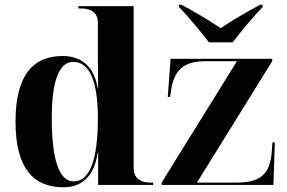

<svg xmlns="http://www.w3.org/2000/svg" viewBox="-20 -786 1218 816"><path d="M868 -606H969C1003 -651 1059 -718 1096 -756V-766H1086C1043 -743 968 -701 918 -666C868 -701 794 -743 751 -766H741V-756C778 -718 834 -651 868 -606ZM251 10C326 10 381 -36 395 -137H397V0H631V-10H619C590 -10 548 -18 548 -75V-760H313V-750H325C353 -750 396 -742 396 -689V-589C396 -556 396 -491 397 -411H395C380 -504 326 -548 246 -548C118 -548 46 -463 46 -270C46 -76 117 10 251 10ZM667 0H1142L1148 -181H1138L1135 -141C1128 -47 1088 -10 985 -10H817L1137 -526V-536H705L693 -374H703L706 -396C719 -490 761 -526 855 -526H987L667 -10ZM293 -15C232 -15 200 -106 200 -284C200 -442 231 -523 291 -523C360 -523 396 -442 396 -284C396 -106 361 -15 293 -15Z"/></svg>

Font: Noto Serif Display
Style: Bold
Weight: 700
Designer: Monotype Design Team
Foundry: Monotype Imaging Inc.
Version: Version 2.009